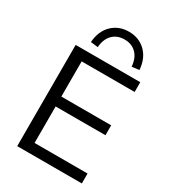

<svg xmlns="http://www.w3.org/2000/svg" viewBox="-222 -1047 1031 1158"><g transform="rotate(30 294.0 -467.5)"><path d="M88 0ZM88 0V-705H538V-637H169V-392H516V-323H169V-69H538V0ZM210 -760 159 -766Q165 -845 211.5 -890Q258 -935 328 -935Q398 -935 444.5 -890Q491 -845 497 -766L446 -760Q442 -817 410.5 -849Q379 -881 328 -881Q277 -881 245.5 -849Q214 -817 210 -760Z"/></g></svg>

Font: Winston
Style: Regular
Weight: 400
Designer: Original fonts by Vernon Adams / Changes by Cristiano Sobral
Foundry: Original fonts by Vernon Adams / Changes by Cristiano Sobral
Version: Version 2.503;July 17, 2020;FontCreator 13.0.0.2655 64-bit